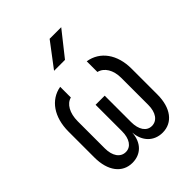

<svg xmlns="http://www.w3.org/2000/svg" viewBox="-221 -909 1043 1043"><g transform="rotate(-45 300.0 -387.5)"><path d="M236 -645H320L431 -785H342ZM184 10C250 10 295 -35 299 -108C304 -36 350 10 416 10C493 10 542 -54 542 -157V-356C542 -464 487 -542 398 -556V-474C440 -464 467 -420 467 -360V-152C467 -94 441 -57 400 -57C360 -57 335 -94 335 -152V-355H265V-152C265 -94 240 -57 200 -57C159 -57 133 -94 133 -152V-360C133 -423 159 -468 198 -478V-560C112 -545 58 -467 58 -356V-157C58 -54 107 10 184 10Z"/></g></svg>

Font: JetBrains Mono Light
Style: Regular
Weight: 336
Monospace: yes
Designer: Philipp Nurullin, Konstantin Bulenkov
Foundry: JetBrains
Version: Version 2.305